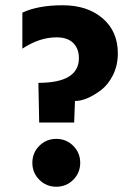

<svg xmlns="http://www.w3.org/2000/svg" viewBox="-20 -702 498 730"><path d="M258.5 -147.5Q285 -121 285 -83Q285 -45 258.5 -18.5Q232 8 194 8Q156 8 129.5 -18.5Q103 -45 103 -83Q103 -121 129.5 -147.5Q156 -174 194 -174Q232 -174 258.5 -147.5ZM280 -481Q280 -517 258.5 -538.5Q237 -560 195 -560Q130 -560 65 -517V-654Q125 -682 218.5 -682Q312 -682 370 -632.5Q428 -583 428 -499Q428 -454 410 -417.5Q392 -381 365 -360Q309 -318 265 -318L262 -236H129L126 -387Q280 -387 280 -481Z"/></svg>

Font: Hind Vadodara
Style: Bold
Weight: 700
Designer: Hitesh Malaviya
Foundry: Indian Type Foundry
Version: Version 0.702;PS 1.0;hotconv 1.0.81;makeotf.lib2.5.63406